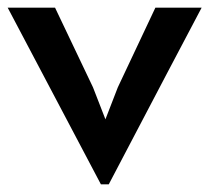

<svg xmlns="http://www.w3.org/2000/svg" viewBox="-22 -479 544 499"><path d="M-2 -459Q28.3 -459 121.1 -459Q145.5 -407.2 219.7 -252Q227.5 -231.4 252 -168.9Q259.8 -189.5 284.2 -252Q308.6 -303.7 381.8 -459Q412.1 -459 502 -459Q441.4 -344.7 260.7 0Q255.9 0 240.2 0Q179.7 -115.2 -2 -459Z"/></svg>

Font: Alata=Ham
Style: Regular
Weight: 400
Designer: Spyros Zevelakis, Eben Sorkin
Version: Version 1.004